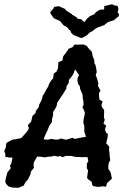

<svg xmlns="http://www.w3.org/2000/svg" viewBox="-50 -888 620 911"><path d="M39 3 9 2 -9 -3 -20 -14 -25 -24 -23 -39 -15 -70 1 -90 -3 -102 3 -110 9 -137 7 -141 -5 -140 -15 -143 -24 -142 -25 -159 -30 -171 -23 -187 -20 -208 -13 -214 8 -225 27 -228 42 -231 51 -233 67 -251 81 -267 87 -280 82 -294 98 -311 104 -338 119 -352 120 -362 134 -380 136 -392 146 -410 151 -425 152 -432 163 -450 169 -462 179 -478 182 -488 193 -507 202 -516 205 -539 218 -548 225 -564 227 -593 246 -601 250 -621 272 -650 274 -656 294 -664 304 -677 314 -676 342 -677 352 -675 362 -670 370 -659 386 -642 390 -621 397 -604 398 -587 403 -580 407 -561 409 -546 404 -531 408 -522 412 -510 417 -491 414 -482 427 -458 420 -447V-430L422 -415L437 -407L431 -388L436 -376L444 -367V-350L443 -330L447 -320L441 -301L454 -292L448 -274L453 -259L462 -252L460 -232L457 -222L454 -208L469 -191L467 -179L469 -165L471 -142L473 -128L466 -115L464 -101V-87L475 -70L481 -40L465 -26L458 -19L453 -2L438 -4L416 -1L392 -5L387 -12L385 -26L368 -37L363 -45L368 -79L362 -90V-112L369 -123L365 -143L341 -142L326 -143L304 -144L291 -148H286H261L247 -142L236 -148L227 -145L204 -149L199 -146L175 -144L162 -141L147 -144L126 -145L111 -118L109 -106L111 -92L96 -73L95 -62L83 -37L72 -25L62 -7L49 -2ZM177 -225 193 -229 210 -226H228L238 -231L264 -225L293 -234L305 -229L329 -234L358 -239L350 -263V-277V-290L345 -308L347 -323L353 -351L349 -364L341 -380L346 -388V-407L343 -419L342 -436L339 -446L329 -469L330 -477L321 -489L317 -508L319 -520L325 -532L306 -559L298 -537L288 -522L277 -509L276 -494L266 -480L265 -468L250 -443L236 -423L230 -413L221 -400L219 -386L212 -372L202 -357V-342L197 -323L196 -308L184 -291L176 -271L165 -248L157 -227ZM337 -707 326 -711 299 -722 288 -732 283 -744 279 -746 268 -759 253 -767 247 -773 235 -788 224 -793 206 -801 192 -820 188 -830 204 -848 206 -855 229 -859 244 -852 258 -846 266 -836H267L288 -823L294 -817L312 -807L319 -799L335 -797L350 -783L363 -799L377 -812L397 -820L406 -831L424 -842L444 -843L445 -859L482 -868L491 -863L508 -860L512 -845L508 -830L515 -820L513 -811L490 -792L462 -783L452 -775L445 -769L417 -759L406 -754L388 -740L375 -733L363 -721Z"/></svg>

Font: Winky Rough
Style: Italic
Weight: 400
Italic angle: -8.97852°
Designer: Simon Atzbach
Foundry: typofactur
Version: Version 1.206